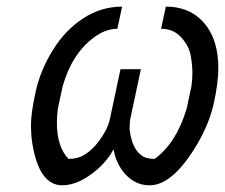

<svg xmlns="http://www.w3.org/2000/svg" viewBox="-20 -555 674 575"><path d="M150.4 -186.5Q150.4 -115.7 185.1 -79.1Q212.9 -79.1 231.4 -90.8Q268.1 -111.3 298.3 -167.5Q306.6 -185.1 310.1 -203.1L340.8 -347.7H401.9L371.1 -203.1Q368.2 -190.9 368.2 -172.9V-167.5Q375 -111.3 402.3 -90.8Q416 -79.1 442.9 -79.1Q508.3 -126.5 539.1 -230L553.2 -295.9Q556.2 -316.9 556.2 -337.9Q556.2 -358.9 551.3 -387.7Q546.4 -416.5 523.2 -442.6Q500 -468.8 462.4 -468.8L476.6 -535.2Q539.1 -535.2 578.6 -499Q633.8 -449.2 633.8 -350.6Q633.8 -307.6 620.4 -246.3Q606.9 -185.1 570.8 -123.5Q497.6 0 428.2 0Q401.4 0 380.4 -12.7Q344.2 -34.7 327.1 -80.6Q321.8 -95.2 320.3 -107.9Q302.2 -75.2 274.4 -50.3Q217.3 0 166.5 0Q97.7 0 77.1 -123.5Q72.8 -148.4 72.8 -182.4Q72.8 -216.3 86.7 -280Q100.6 -343.8 137.5 -403.8Q174.3 -463.9 228.3 -499.5Q282.2 -535.2 345.7 -535.2L331.5 -468.8Q295.4 -468.8 260.7 -442.4Q195.3 -394 167.5 -295.9L153.3 -230Q150.4 -207.5 150.4 -186.5Z"/></svg>

Font: Tuffy
Style: Italic
Weight: 400
Italic angle: -12°
Designer: Thatcher Ulrich, Karoly Barta and Michael Everson
Version: Version 001.271